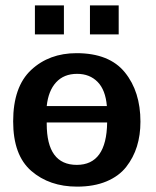

<svg xmlns="http://www.w3.org/2000/svg" viewBox="-20 -685 582 715"><path d="M110 -557V-665H218V-557ZM315 -557V-665H422V-557ZM29 -233Q29 -362 96 -424.5Q163 -487 265 -487Q387 -487 445 -415.5Q503 -344 503 -232Q503 -182 490 -140Q477 -98 450 -63.5Q423 -29 376.5 -9.5Q330 10 267 10Q164 10 96.5 -48.5Q29 -107 29 -233ZM154 -224Q154 -71 266 -71Q377 -71 379 -229H154ZM154 -290H378Q373 -350 343.5 -380Q314 -410 267 -410Q218 -410 189 -378.5Q160 -347 154 -290Z"/></svg>

Font: Coval
Style: Bold
Weight: 700
Foundry: Context Ltd
Version: Version 001.000